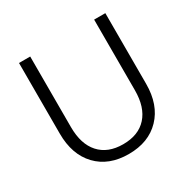

<svg xmlns="http://www.w3.org/2000/svg" viewBox="-161 -877 1040 1044"><g transform="rotate(-30 359.0 -355.0)"><path d="M158.2 -275.4Q158.2 -168.9 210.4 -110.8Q262.7 -52.7 358.4 -52.7Q455.1 -52.7 507.3 -110.8Q559.6 -168.9 559.6 -275.4V-718.8H629.9V-275.4Q629.9 -143.6 556.6 -67.4Q483.4 8.8 358.4 8.8Q233.4 8.8 160.6 -67.4Q87.9 -143.6 87.9 -275.4V-718.8H158.2Z"/></g></svg>

Font: Min Sans Light
Style: Regular
Weight: 300
Designer: Jinseong-Kim, NotoSansCJK, Nunito
Foundry: Jinseong-Kim
Version: Version 1.400;Glyphs 3.1.2 (3151)